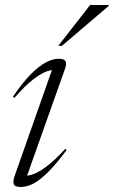

<svg xmlns="http://www.w3.org/2000/svg" viewBox="-20 -738 455 768"><path d="M39.5 -37 194 -475.5 206.5 -456.5Q192 -461 168.8 -453.2Q145.5 -445.5 113 -420.5Q80.5 -395.5 37.5 -346.5L32 -351.5Q70.5 -408 103.2 -441Q136 -474 163.8 -488.5Q191.5 -503 215 -503Q236 -503 241.8 -493.5Q247.5 -484 240.5 -464L82.5 -19L70 -37.5Q84 -32.5 107.2 -39.2Q130.5 -46 164 -70.5Q197.5 -95 241 -142.5L246.5 -138Q204.5 -81.5 171.8 -49Q139 -16.5 112.8 -3.2Q86.5 10 63.5 10Q39 10 35 -1.5Q31 -13 39.5 -37ZM213 -554.5 340.5 -718H415L414.5 -714L227.5 -554.5Z"/></svg>

Font: Newsreader 60pt Light
Style: Italic
Weight: 300
Italic angle: -17°
Designer: Hugues Gentile
Foundry: Production Type
Version: Version 1.003